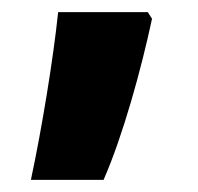

<svg xmlns="http://www.w3.org/2000/svg" viewBox="-20 -160 327 317"><path d="M231 -129 224 -140H76C68 -63 49 53 31 137H151C183 64 213 -45 231 -129Z"/></svg>

Font: Noto Sans Lao Looped SemiCondensed ExtraBold
Style: Regular
Weight: 800
Width: 4
Designer: Mark Frömberg, Ben Mitchell
Foundry: The Fontpad Ltd
Version: Version 1.002